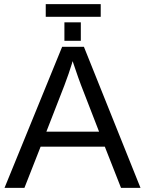

<svg xmlns="http://www.w3.org/2000/svg" viewBox="-20 -916 707 936"><path d="M665 0H570L491 -201H178L99 0H2L283 -688H389ZM348 -577 334 -618 330 -604Q317 -561 294 -500L206 -274H463L375 -501Q361 -538 348 -577ZM374 -717H294V-807H374ZM471 -896V-834H203V-896Z"/></svg>

Font: Libra Sans
Style: Regular
Weight: 400
Foundry: Context Ltd
Version: Version 1.002